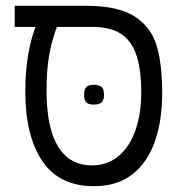

<svg xmlns="http://www.w3.org/2000/svg" viewBox="-20 -629 640 660"><path d="M67 -313.5Q67 -443.5 102 -536.5H30.5V-609H277Q385.5 -609 442.2 -572.8Q499 -536.5 518.2 -473Q537.5 -409.5 537.5 -309Q537.5 -216 512.8 -144Q488 -72 435.8 -30.5Q383.5 11 303 11Q183 11 125 -76Q67 -163 67 -313.5ZM465.5 -310.5Q465.5 -391 448.5 -440.5Q431.5 -490 395 -513.2Q358.5 -536.5 298 -536.5H175.5Q158.5 -491.5 149.2 -440.5Q140 -389.5 140 -317.5Q140 -189.5 179.8 -125Q219.5 -60.5 296 -60.5Q350 -60.5 388.2 -93Q426.5 -125.5 446 -182.2Q465.5 -239 465.5 -310.5ZM269 -303.5Q269 -322 276.5 -329.8Q284 -337.5 302.5 -337.5Q321.5 -337.5 329.5 -329.8Q337.5 -322 337.5 -303.5Q337.5 -285 329.5 -277.2Q321.5 -269.5 302.5 -269.5Q284 -269.5 276.5 -277.2Q269 -285 269 -303.5Z"/></svg>

Font: JuliaMono Light
Style: Regular
Weight: 300
Monospace: yes
Designer: cormullion
Foundry: corm
Version: Version 0.054; ttfautohint (v1.8.4)